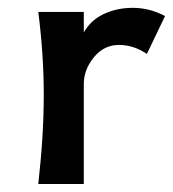

<svg xmlns="http://www.w3.org/2000/svg" viewBox="-20 -460 433 480"><path d="M392.6 -419.9 347.2 -325.2Q314 -347.7 277.1 -347.7Q240.2 -347.7 214.8 -316.9Q189.5 -286.1 189.5 -250V0H75.7Q89.4 -121.6 89.4 -222.4Q89.4 -323.2 75.7 -430.2H189.5V-378.9Q206.5 -409.2 239 -424.8Q271.5 -440.4 312.5 -440.4Q353.5 -440.4 392.6 -419.9Z"/></svg>

Font: Rachana
Style: Bold
Weight: 700
Designer: Hussain KH
Foundry: Hussain KH, Rajeesh K Nambiar, Santhosh Thottingal, Swathanthra Malayalam Computing (http://smc.org.in)
Version: Version 7.0.0+20221109